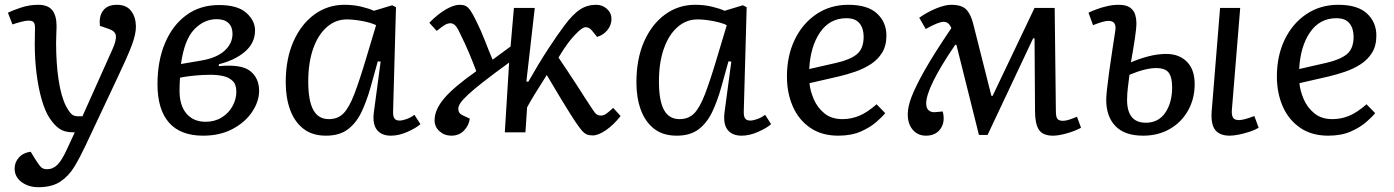

<svg xmlns="http://www.w3.org/2000/svg" viewBox="-20 -552 5815 801"><path d="M336 57Q314 104 290.5 143Q267 182 232 205.5Q197 229 140 229Q99 229 70 207.5Q41 186 41 151Q41 125 59 105Q77 85 108 81L125 109Q142 136 151 145Q160 154 176 154Q201 154 220 135Q239 116 261 67L292 0H284Q250 0 228.5 -14.5Q207 -29 187 -59Q168 -88 154 -136.5Q140 -185 132.5 -245Q125 -305 125 -367Q125 -383 125.5 -402.5Q126 -422 126 -437Q126 -454 119.5 -460Q113 -466 99 -466Q87 -466 66.5 -460.5Q46 -455 32 -450L13 -499Q31 -508 66.5 -520Q102 -532 139 -532Q180 -532 198 -509.5Q216 -487 216 -443Q216 -427 215 -410.5Q214 -394 214 -374Q214 -288 224.5 -218.5Q235 -149 256 -108Q270 -83 279.5 -75Q289 -67 305 -67H324L449 -346Q466 -384 463.5 -403Q461 -422 435 -431L397 -444Q392 -483 410 -507.5Q428 -532 468 -532Q507 -532 526.5 -507Q546 -482 547 -444Q548 -412 530.5 -365Q513 -318 473 -234Z M827 14Q733 14 685 -40.5Q637 -95 637 -201Q637 -298 668.5 -372.5Q700 -447 757.5 -489Q815 -531 894 -531Q971 -531 1007.5 -498.5Q1044 -466 1044 -425Q1044 -373 1002.5 -337Q961 -301 893 -284V-276Q987 -285 1024 -255.5Q1061 -226 1061 -173Q1061 -129 1032 -85.5Q1003 -42 950.5 -14Q898 14 827 14ZM735 -285 823 -300Q885 -311 917.5 -341Q950 -371 950 -411Q950 -440 933 -456Q916 -472 884 -472Q831 -472 790 -429Q749 -386 735 -285ZM838 -44Q876 -44 905 -62Q934 -80 950 -109Q966 -138 966 -170Q966 -200 950 -215Q934 -230 909.5 -235Q885 -240 859 -240Q825 -240 790 -236.5Q755 -233 731 -228Q730 -215 729.5 -201Q729 -187 729 -173Q729 -112 758 -78Q787 -44 838 -44Z M1620 -90Q1619 -67 1625.5 -58Q1632 -49 1647 -49Q1658 -49 1675.5 -55Q1693 -61 1709 -73L1734 -34Q1716 -18 1680 -2Q1644 14 1611 14Q1571 14 1552 -11Q1533 -36 1540 -86L1568 -295L1556 -296L1526 -188Q1510 -131 1488.5 -85.5Q1467 -40 1432 -13Q1397 14 1340 14Q1282 14 1245 -15.5Q1208 -45 1190 -95Q1172 -145 1172 -208Q1172 -306 1204 -378.5Q1236 -451 1291.5 -491.5Q1347 -532 1417 -532Q1455 -532 1488 -524Q1521 -516 1540 -507L1616 -530L1632 -522ZM1352 -55Q1389 -55 1412.5 -78.5Q1436 -102 1458 -159Q1480 -216 1510 -317L1549 -447Q1529 -457 1492.5 -464Q1456 -471 1427 -471Q1380 -471 1343.5 -439Q1307 -407 1286.5 -349Q1266 -291 1266 -212Q1266 -132 1287 -93.5Q1308 -55 1352 -55Z M2176 -212 2184 -211Q2229 -290 2268 -349.5Q2307 -409 2335 -446Q2370 -493 2400 -512.5Q2430 -532 2467 -532Q2493 -532 2512 -515Q2531 -498 2531 -473Q2531 -448 2514.5 -427Q2498 -406 2471 -398L2450 -424Q2439 -438 2424 -438.5Q2409 -439 2379 -407Q2366 -394 2349.5 -372Q2333 -350 2310 -312Q2325 -290 2345.5 -259Q2366 -228 2386 -197.5Q2406 -167 2419 -146Q2441 -113 2451.5 -96.5Q2462 -80 2469 -75Q2476 -70 2487 -70Q2498 -70 2508.5 -77Q2519 -84 2538 -102L2569 -68Q2540 -31 2508 -9Q2476 13 2453 13Q2438 13 2427.5 8.5Q2417 4 2406.5 -8.5Q2396 -21 2379 -46Q2353 -86 2322 -137Q2291 -188 2261 -239Q2200 -144 2179 -104L2172 0H2086L2104 -291Q2038 -243 1996.5 -210.5Q1955 -178 1932.5 -157Q1910 -136 1901 -122.5Q1892 -109 1892 -98Q1892 -79 1910 -71L1940 -57Q1936 -28 1915.5 -7Q1895 14 1863 14Q1834 14 1813.5 -4.5Q1793 -23 1793 -50Q1793 -94 1832.5 -141Q1872 -188 1967 -255Q1954 -290 1937.5 -329.5Q1921 -369 1898 -415Q1888 -437 1879 -446Q1870 -455 1859 -455Q1849 -455 1837.5 -449Q1826 -443 1802 -423L1771 -457Q1807 -494 1840.5 -513Q1874 -532 1897 -532Q1912 -532 1922 -527.5Q1932 -523 1942 -509Q1952 -495 1967 -464Q1987 -424 2003 -382.5Q2019 -341 2035 -303L2110 -358L2124 -519H2211Z M3083 -90Q3082 -67 3088.5 -58Q3095 -49 3110 -49Q3121 -49 3138.5 -55Q3156 -61 3172 -73L3197 -34Q3179 -18 3143 -2Q3107 14 3074 14Q3034 14 3015 -11Q2996 -36 3003 -86L3031 -295L3019 -296L2989 -188Q2973 -131 2951.5 -85.5Q2930 -40 2895 -13Q2860 14 2803 14Q2745 14 2708 -15.5Q2671 -45 2653 -95Q2635 -145 2635 -208Q2635 -306 2667 -378.5Q2699 -451 2754.5 -491.5Q2810 -532 2880 -532Q2918 -532 2951 -524Q2984 -516 3003 -507L3079 -530L3095 -522ZM2815 -55Q2852 -55 2875.5 -78.5Q2899 -102 2921 -159Q2943 -216 2973 -317L3012 -447Q2992 -457 2955.5 -464Q2919 -471 2890 -471Q2843 -471 2806.5 -439Q2770 -407 2749.5 -349Q2729 -291 2729 -212Q2729 -132 2750 -93.5Q2771 -55 2815 -55Z M3519 -532Q3600 -532 3639 -495.5Q3678 -459 3678 -404Q3678 -361 3660 -332Q3642 -303 3612.5 -284Q3583 -265 3548 -253Q3513 -241 3479 -233L3357 -205Q3360 -173 3375 -138Q3390 -103 3419.5 -79Q3449 -55 3495 -55Q3530 -55 3563.5 -68.5Q3597 -82 3637 -117L3673 -80Q3662 -66 3636.5 -43.5Q3611 -21 3571.5 -3.5Q3532 14 3477 14Q3408 14 3360 -19Q3312 -52 3287.5 -108Q3263 -164 3263 -233Q3263 -319 3295.5 -386.5Q3328 -454 3386 -493Q3444 -532 3519 -532ZM3583 -399Q3583 -433 3566 -454.5Q3549 -476 3511 -476Q3442 -476 3401.5 -417.5Q3361 -359 3356 -264L3470 -290Q3527 -303 3555 -326Q3583 -349 3583 -399Z M4100 11H4064L3970 -365H3965Q3903 -274 3873.5 -213.5Q3844 -153 3844 -121Q3844 -100 3854.5 -91.5Q3865 -83 3880 -84L3913 -87Q3924 -44 3904 -15Q3884 14 3843 14Q3809 14 3788 -10.5Q3767 -35 3767 -75Q3767 -107 3783.5 -149.5Q3800 -192 3837 -258Q3860 -298 3885 -337.5Q3910 -377 3949 -435Q3938 -461 3917 -461Q3895 -461 3842 -431L3815 -478Q3849 -502 3886 -517Q3923 -532 3948 -532Q3992 -532 4011 -512.5Q4030 -493 4040 -453L4116 -152H4121L4296 -519H4380L4385 -88Q4385 -64 4391.5 -56Q4398 -48 4414 -48Q4424 -48 4436.5 -51.5Q4449 -55 4473 -65L4490 -19Q4464 -5 4430 4.5Q4396 14 4373 14Q4330 14 4314 -11Q4298 -36 4298 -88L4296 -392H4290Z M4749 14Q4672 14 4633.5 -26Q4595 -66 4595 -136Q4595 -151 4598.5 -182Q4602 -213 4607.5 -254Q4613 -295 4620 -339.5Q4627 -384 4633 -425Q4639 -465 4604 -465Q4585 -465 4540 -447L4521 -499Q4533 -505 4554 -513Q4575 -521 4599.5 -526.5Q4624 -532 4646 -532Q4679 -532 4695 -520Q4711 -508 4716 -490.5Q4721 -473 4721 -456Q4721 -434 4714.5 -390.5Q4708 -347 4698 -292Q4733 -307 4771 -317Q4809 -327 4846 -327Q4899 -327 4931.5 -294.5Q4964 -262 4964 -201Q4964 -140 4936.5 -91Q4909 -42 4860.5 -14Q4812 14 4749 14ZM5110 14Q5069 14 5050 -9.5Q5031 -33 5035 -88L5070 -519H5154L5119 -91Q5118 -70 5124.5 -60.5Q5131 -51 5149 -51Q5157 -51 5172 -54.5Q5187 -58 5213 -68L5231 -19Q5216 -10 5193.5 -2.5Q5171 5 5148.5 9.5Q5126 14 5110 14ZM4760 -40Q4813 -40 4841.5 -82Q4870 -124 4870 -188Q4870 -230 4855.5 -249Q4841 -268 4803 -268Q4759 -268 4692 -240Q4689 -218 4685.5 -188.5Q4682 -159 4682 -136Q4682 -40 4760 -40Z M5563 -532Q5644 -532 5683 -495.5Q5722 -459 5722 -404Q5722 -361 5704 -332Q5686 -303 5656.5 -284Q5627 -265 5592 -253Q5557 -241 5523 -233L5401 -205Q5404 -173 5419 -138Q5434 -103 5463.5 -79Q5493 -55 5539 -55Q5574 -55 5607.5 -68.5Q5641 -82 5681 -117L5717 -80Q5706 -66 5680.5 -43.5Q5655 -21 5615.5 -3.5Q5576 14 5521 14Q5452 14 5404 -19Q5356 -52 5331.5 -108Q5307 -164 5307 -233Q5307 -319 5339.5 -386.5Q5372 -454 5430 -493Q5488 -532 5563 -532ZM5627 -399Q5627 -433 5610 -454.5Q5593 -476 5555 -476Q5486 -476 5445.5 -417.5Q5405 -359 5400 -264L5514 -290Q5571 -303 5599 -326Q5627 -349 5627 -399Z"/></svg>

Font: Literata 7pt
Style: Italic
Weight: 400
Italic angle: -2°
Designer: Latin by Veronika Burian and Jose Scaglione. Greek by Irene Vlachou. Cyrillic by Vera Evstafieva
Foundry: TypeTogether
Version: Version 3.002